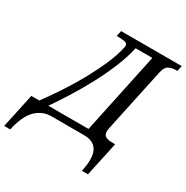

<svg xmlns="http://www.w3.org/2000/svg" viewBox="-295 -883 1222 1262"><g transform="rotate(30 316.0 -252.0)"><path d="M-91 210 -35 -50H25Q78 -121 128.5 -198.5Q179 -276 221 -353.5Q263 -431 293 -502Q323 -573 335 -631Q337 -637 337 -643Q337 -665 312 -668.5Q287 -672 257 -672H254L263 -714H723L714 -672H701Q673 -672 650 -660.5Q627 -649 617 -605L514 -122Q511 -109 511 -97Q511 -67 532 -58.5Q553 -50 581 -50H601L545 210H499Q504 185 507 164Q510 143 510 124Q510 59 480 29.5Q450 0 396 0H147Q78 0 28.5 49.5Q-21 99 -45 210ZM94 -50H399L529 -664H402Q386 -590 352 -507.5Q318 -425 274 -342.5Q230 -260 183 -185Q136 -110 94 -50Z"/></g></svg>

Font: NotoSerif-Italic
Style: Regular
Weight: 400
Italic angle: -12°
Designer: Monotype Design Team
Foundry: Monotype Imaging Inc.
Version: Version 2.007; ttfautohint (v1.8) -l 8 -r 50 -G 200 -x 14 -D